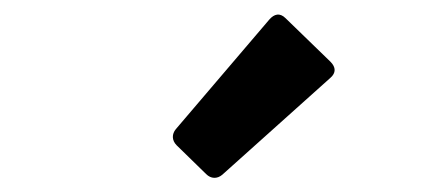

<svg xmlns="http://www.w3.org/2000/svg" viewBox="-20 -826 591 267"><path d="M225.6 -624 266.6 -584C273.4 -577.1 282.2 -577.1 289.1 -583L439.5 -717.8C447.3 -724.6 447.3 -732.4 439.5 -740.2L377 -800.8C369.1 -808.6 361.3 -806.6 354.5 -798.8L224.6 -646.5C218.8 -639.6 218.8 -630.9 225.6 -624Z"/></svg>

Font: Ed Sans Neue SemiBold
Style: Regular
Weight: 600
Designer: Stephen Hutchings
Version: Version 1.004;PS 001.004;hotconv 1.0.88;makeotf.lib2.5.64775